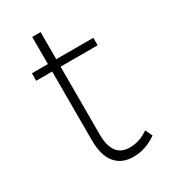

<svg xmlns="http://www.w3.org/2000/svg" viewBox="-162 -715 696 793"><g transform="rotate(-30 186.0 -318.0)"><path d="M333 -69.8 349.1 -36.1Q295.4 1 240.2 1Q183.6 2 152.8 -34.9Q122.1 -71.8 122.1 -144V-472.2H45.9V-507.8H122.1V-637.2H162.1V-507.8H338.9V-472.2H162.1V-148.9Q162.1 -93.8 183.1 -66.4Q204.1 -39.1 245.1 -40Q291 -40 333 -69.8Z"/></g></svg>

Font: Montserrat Ultra Light
Style: Regular
Weight: 200
Designer: Julieta Ulanovsky
Foundry: Julieta Ulanovsky
Version: Version 3.001;PS 003.001;hotconv 1.0.70;makeotf.lib2.5.58329